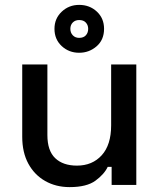

<svg xmlns="http://www.w3.org/2000/svg" viewBox="-20 -757 654 786"><path d="M265 9Q209 9 165 -16Q121 -41 96 -87Q71 -133 71 -197V-493H174V-204Q174 -140 206 -109.5Q238 -79 295 -79Q358 -79 396.5 -121.5Q435 -164 435 -244V-493H538V0H437V-74H421Q407 -44 371 -17.5Q335 9 265 9ZM304 -541Q262 -541 232.5 -568.5Q203 -596 203 -639Q203 -681 232.5 -709Q262 -737 304 -737Q347 -737 376.5 -709.5Q406 -682 406 -639Q406 -594 375.5 -567.5Q345 -541 304 -541ZM304 -602Q322 -602 331.5 -612.5Q341 -623 341 -639Q341 -654 331.5 -664.5Q322 -675 304 -675Q288 -675 278 -665Q268 -655 268 -639Q268 -623 278 -612.5Q288 -602 304 -602Z"/></svg>

Font: Space Grotesk Medium
Style: Regular
Weight: 500
Designer: Florian Karsten
Foundry: Florian Karsten
Version: Version 2.000